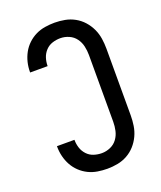

<svg xmlns="http://www.w3.org/2000/svg" viewBox="-139 -831 778 928"><g transform="rotate(-20 250.0 -367.5)"><path d="M253 8Q228 8 203 4Q178 0 155.5 -11Q133 -22 114.5 -39.5Q96 -57 84 -79Q72 -101 66 -125.5Q60 -150 60 -176V-178H150V-177Q150 -156 156.5 -136Q163 -116 177.5 -100.5Q192 -85 212 -78.5Q232 -72 253 -72Q276 -72 297.5 -81.5Q319 -91 332.5 -109.5Q346 -128 351 -150.5Q356 -173 356 -196V-539Q356 -562 351 -584.5Q346 -607 332.5 -625.5Q319 -644 297.5 -653.5Q276 -663 253 -663Q232 -663 212 -656.5Q192 -650 177.5 -634.5Q163 -619 156.5 -599Q150 -579 150 -558V-557H60V-559Q60 -585 66 -609.5Q72 -634 84 -656Q96 -678 114.5 -695.5Q133 -713 155.5 -724Q178 -735 203 -739Q228 -743 253 -743Q279 -743 305.5 -738Q332 -733 355.5 -720Q379 -707 397 -687Q415 -667 426.5 -642.5Q438 -618 442 -591.5Q446 -565 446 -539V-196Q446 -170 442 -143.5Q438 -117 426.5 -92.5Q415 -68 397 -48Q379 -28 355.5 -15Q332 -2 305.5 3Q279 8 253 8Z"/></g></svg>

Font: Iosevka SS10 Medium
Style: Regular
Weight: 500
Monospace: yes
Designer: Belleve Invis
Foundry: Belleve Invis
Version: Version 28.0.6; ttfautohint (v1.8.4)